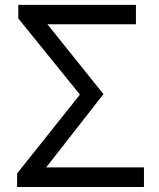

<svg xmlns="http://www.w3.org/2000/svg" viewBox="-20 -753 641 773"><path d="M48.8 0V-54.7L301.8 -372.1L53.7 -678.7V-733.4H527.3V-655.3H170.9L396.5 -374L166 -79.1H559.6V0Z"/></svg>

Font: irohakakuC Regular
Style: Regular
Weight: 400
Designer: [Source Han Sans]
Ryoko NISHIZUKA Ë•øÂ°öÊ∂ºÂ≠ê (kana & ideographs); Paul D. Hunt (Latin, Greek & Cyrillic); Wenlong ZHAN
Version: Version 1.001.20160904